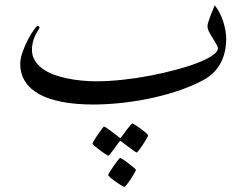

<svg xmlns="http://www.w3.org/2000/svg" viewBox="-20 -372 941 731"><path d="M500 208.5Q498.5 208.5 489.3 202.1L470.2 188L442.9 167.5Q438.5 164.1 437 164.8Q435.5 165.5 433.1 168.5L414.6 194.8L400.4 212.9Q394 220.7 392.1 220.7Q390.6 220.7 380.9 214.4Q371.1 208 360.1 199.7Q349.1 191.4 340.6 184.1Q332 176.8 332 174.8Q332 172.9 338.4 162.1Q344.7 151.4 352.5 140.1L367.7 119.1Q374.5 109.9 376 109.9Q379.4 109.9 387.7 116.2L406.7 129.9L432.1 149.9Q436 153.3 437.3 153.6Q438.5 153.8 442.9 148.4L461.4 123.5Q468.8 113.8 475.3 106Q481.9 98.1 483.9 98.1Q486.8 98.1 496.1 104.5L516.6 118.7Q527.3 126.5 535.6 133.8Q543.9 141.1 543.9 143.6Q543.9 146 538.1 156.2Q532.2 166.5 524.4 178.2Q516.6 189.9 509.5 199.2Q502.4 208.5 500 208.5ZM497.6 275.4Q497.6 277.3 491.2 287.6L478 309.6Q470.7 320.8 463.4 330.1Q456.1 339.4 452.6 339.4Q450.7 339.4 440.9 333.3Q431.2 327.1 420.2 319.6Q409.2 312 400.6 304.7Q392.1 297.4 392.1 294.4Q392.1 292 398.4 281.7Q404.8 271.5 412.8 259.8Q420.9 248 428.2 238.8Q435.5 229.5 437.5 229.5Q439.9 229.5 449.7 235.8Q459.5 242.2 469.7 250.5L489.3 266.1Q497.6 273.4 497.6 275.4ZM841.3 -225.1Q841.3 -208.5 838.4 -188.2Q835.4 -168 827.1 -147Q818.8 -126 802.7 -106.2Q786.6 -86.4 760.7 -70.8Q722.7 -49.3 672.4 -31.2Q622.1 -13.2 565.7 -0.5Q509.3 12.2 450 19Q390.6 25.9 334.5 25.9Q268.1 25.9 216.3 15.9Q164.6 5.9 129.4 -13.4Q94.2 -32.7 75.7 -61.8Q57.1 -90.8 57.1 -128.9Q57.1 -149.4 66.2 -174.8Q75.2 -200.2 86.9 -222.2Q98.6 -244.1 109.4 -258.8Q120.1 -273.4 122.6 -273.4Q126 -273.4 128.9 -270.8Q131.8 -268.1 129.9 -264.6Q127.4 -259.8 122.3 -252Q117.2 -244.1 112.5 -233.4Q107.9 -222.7 104.7 -210Q101.6 -197.3 101.6 -182.6Q101.6 -160.2 112.5 -142.1Q123.5 -124 141.8 -110.6Q160.2 -97.2 184.3 -88.1Q208.5 -79.1 235.6 -73.5Q262.7 -67.9 291 -65.2Q319.3 -62.5 345.2 -62.5Q394.5 -62.5 448 -68.4Q501.5 -74.2 553 -84.2Q604.5 -94.2 650.9 -106.7Q697.3 -119.1 732.7 -132.8Q768.1 -146.5 788.8 -160.9Q809.6 -175.3 809.6 -187.5Q809.6 -193.8 803.7 -204.1L790 -226.6Q782.2 -238.8 776.1 -250.7Q770 -262.7 770 -272Q770 -278.8 773.7 -290Q777.3 -301.3 781.7 -313.2Q786.1 -325.2 790.8 -335.9Q795.4 -346.7 797.4 -352.1Q807.1 -339.8 815.7 -324Q824.2 -308.1 829.8 -290.3Q835.4 -272.5 838.4 -255.6Q841.3 -238.8 841.3 -225.1Z"/></svg>

Font: Simplified Naskh
Style: Regular
Weight: 400
Designer: SIL International
Foundry: Arabeyes
Version: 1.02_alpha